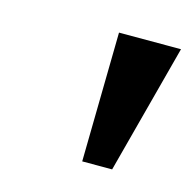

<svg xmlns="http://www.w3.org/2000/svg" viewBox="-52 -776 353 347"><g transform="rotate(15 125.0 -602.0)"><path d="M248 -723H132L128 -481H184Z"/></g></svg>

Font: United Sans Medium
Style: Italic
Weight: 500
Italic angle: -8°
Designer: Pablo Impallari, Rodrigo Fuenzalida (Modified by Dan O. Williams)
Version: Version 1.000;PS 001.000;hotconv 1.0.88;makeotf.lib2.5.64775